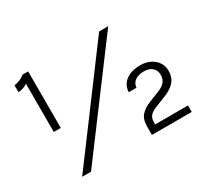

<svg xmlns="http://www.w3.org/2000/svg" viewBox="-137 -894 1206 1116"><g transform="rotate(-30 466.0 -336.0)"><path d="M119.5 -679.5H157V-300H110V-624Q95.5 -614 79.8 -608.8Q64 -603.5 48 -603V-649Q67 -651.5 85 -658.8Q103 -666 119.5 -679.5ZM122.5 8 630.5 -674.5H691.5L182 8ZM595.5 0V-56Q595.5 -105 619.2 -130.8Q643 -156.5 682.5 -172L757 -202Q786 -213.5 800.2 -232Q814.5 -250.5 814.5 -278Q814.5 -307 794.5 -325.2Q774.5 -343.5 739 -343.5Q703 -343.5 680.5 -328.2Q658 -313 654.5 -282.5H602.5Q604.5 -315.5 621.8 -338.2Q639 -361 668.8 -373Q698.5 -385 738.5 -385Q775 -385 803.8 -371Q832.5 -357 849.2 -332.2Q866 -307.5 866 -275Q866 -231 842.2 -203.8Q818.5 -176.5 777 -159.5L700.5 -129Q671.5 -118 657 -102.2Q642.5 -86.5 642.5 -61.5V-43.5H862.5V0Z"/></g></svg>

Font: Karla
Style: Regular
Weight: 400
Designer: Jonathan Pinhorn
Version: Version 2.004;gftools[0.9.33]